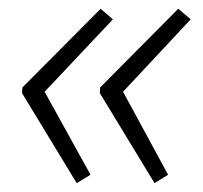

<svg xmlns="http://www.w3.org/2000/svg" viewBox="-20 -475 460 435"><path d="M208 -455.1 235.8 -431.2 81.1 -267.1 185.1 -79.1 153.8 -60.1 29.8 -264.2 30.8 -276.9ZM383.8 -455.1 412.1 -431.2 258.8 -267.1 360.8 -79.1 330.1 -60.1 206.1 -264.2 207 -276.9Z"/></svg>

Font: CAA NEO Sans Light
Style: Italic
Weight: 300
Italic angle: -12°
Version: Version 1.10